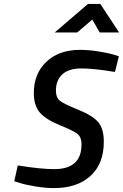

<svg xmlns="http://www.w3.org/2000/svg" viewBox="-20 -951 629 982"><path d="M568 -583Q460 -601 396 -601Q332 -601 299 -571Q266 -541 266 -487Q266 -453 285.5 -436.5Q305 -420 379.5 -390Q454 -360 482.5 -326Q511 -292 511 -226Q511 -113 442.5 -51Q374 11 257 11Q212 11 161 2.5Q110 -6 82 -15L53 -24L71 -105Q186 -86 258 -86Q397 -86 397 -213Q397 -248 378 -264.5Q359 -281 287.5 -310Q216 -339 184.5 -374.5Q153 -410 153 -475Q153 -574 217 -635Q281 -696 389 -696Q434 -696 483.5 -688Q533 -680 560 -672L588 -663ZM260 -785 430 -931H493L589 -785H490L452 -851L375 -785Z"/></svg>

Font: Titillium Web
Style: SemiBold Italic
Weight: 600
Italic angle: -13°
Version: Version 1.001;PS 57.000;hotconv 1.0.70;makeotf.lib2.5.55311